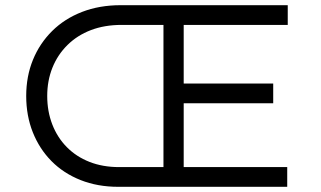

<svg xmlns="http://www.w3.org/2000/svg" viewBox="-20 -720 1236 740"><path d="M436 0Q356 0 290.5 -26Q225 -52 178.5 -99Q132 -146 106.5 -210Q81 -274 81 -350Q81 -426 107 -489.5Q133 -553 181 -600.5Q229 -648 296 -674Q363 -700 445 -700H1089V-624H688V-398H1033V-322H688V-76H1087V0ZM162 -350Q162 -291 181.5 -240.5Q201 -190 237.5 -153Q274 -116 325 -96Q376 -76 439 -76H610V-624H449Q383 -624 330.5 -604Q278 -584 240 -546.5Q202 -509 182 -459Q162 -409 162 -350Z"/></svg>

Font: Lexend Exa Light
Style: Regular
Weight: 300
Designer: Bonnie Shaver-Troup, Thomas Jockin
Foundry: Lexend
Version: Version 1.007